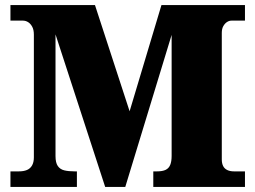

<svg xmlns="http://www.w3.org/2000/svg" viewBox="-20 -734 1002 754"><path d="M21 0V-61H54Q73 -61 86 -66.5Q99 -72 106 -84.5Q113 -97 113 -116V-598Q113 -617 106.5 -629Q100 -641 90.5 -647Q81 -653 70 -653H21V-714H353L489 -297L614 -714H942V-653H889Q880 -653 871.5 -647.5Q863 -642 857 -631.5Q851 -621 851 -605V-108Q851 -93 856 -82.5Q861 -72 872 -66.5Q883 -61 899 -61H942V0H582V-61H597Q618 -61 630.5 -67Q643 -73 648.5 -86.5Q654 -100 654 -122V-597L472 0H393L198 -599V-121Q198 -95 207 -82Q216 -69 232.5 -65Q249 -61 273 -61H282V0Z"/></svg>

Font: Noto Rashi Hebrew Black
Style: Regular
Weight: 900
Version: Version 1.006